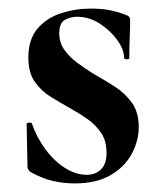

<svg xmlns="http://www.w3.org/2000/svg" viewBox="-20 -416 377 447"><path d="M118 -338Q118 -317 129.5 -300.5Q141 -284 159 -270.5Q177 -257 198 -244Q223 -230 247 -214.5Q271 -199 287 -177Q303 -155 303 -120Q303 -88 286.5 -57.5Q270 -27 237 -8Q204 11 154 11Q129 11 104 5.5Q79 0 50 -16Q48 -18 46 -21Q44 -24 44 -28L42 -127Q42 -130 47.5 -130.5Q53 -131 54 -129Q65 -97 85 -69.5Q105 -42 130.5 -25.5Q156 -9 182 -9Q202 -9 215 -21.5Q228 -34 228 -60Q228 -88 215.5 -106.5Q203 -125 184 -138.5Q165 -152 145 -163Q122 -176 99 -190Q76 -204 61 -225.5Q46 -247 46 -282Q46 -324 67 -349Q88 -374 121.5 -385Q155 -396 191 -396Q213 -396 231.5 -393Q250 -390 274 -381Q283 -378 283 -370Q283 -350 282 -328.5Q281 -307 281 -281Q281 -278 275 -278Q269 -278 269 -281Q269 -300 253.5 -322Q238 -344 213 -360.5Q188 -377 159 -377Q145 -377 131.5 -370Q118 -363 118 -338Z"/></svg>

Font: Cormorant Light
Style: Bold
Weight: 700
Version: Version 4.000